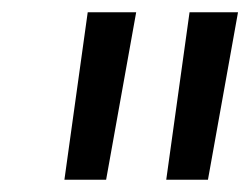

<svg xmlns="http://www.w3.org/2000/svg" viewBox="-20 -720 408 313"><path d="M85 -427 123 -700H202L153 -427ZM251 -427 289 -700H368L319 -427Z"/></svg>

Font: Georama Extended
Style: Italic
Weight: 400
Width: 7
Italic angle: -9°
Designer: Jean-Baptiste Levee
Foundry: Production Type
Version: Version 1.000